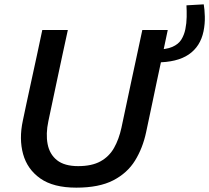

<svg xmlns="http://www.w3.org/2000/svg" viewBox="-20 -851 962 883"><path d="M331 12Q225.5 12 165.5 -30.2Q105.5 -72.5 86.2 -142.5Q67 -212.5 85 -296Q91 -325 101.2 -372.8Q111.5 -420.5 123 -473.5Q138 -541.5 150 -597.8Q162 -654 174.5 -713H292Q279 -654 267 -597.8Q255 -541.5 240.5 -473.5L202.5 -294Q190 -235.5 199 -188.5Q208 -141.5 242.2 -114.2Q276.5 -87 339.5 -87Q402.5 -87 442.2 -109Q482 -131 504.5 -170.8Q527 -210.5 538.5 -263.5L583 -473Q597.5 -541 609.8 -597.5Q622 -654 634.5 -713H751.5Q739 -654.5 727.2 -598Q715.5 -541.5 700.5 -473Q691 -428.5 681.8 -383.8Q672.5 -339 664.5 -302Q656.5 -265 652 -243Q636.5 -170 601 -112.5Q565.5 -55 500.5 -21.5Q435.5 12 331 12ZM698 -564 694.5 -623Q744 -623 772.2 -635.2Q800.5 -647.5 813.8 -668.8Q827 -690 832.5 -717Q838 -744 838.5 -772.8Q839 -801.5 837.5 -826.5L917 -831Q921 -809 922 -775.2Q923 -741.5 916 -707Q901.5 -637 848 -600.5Q794.5 -564 698 -564Z"/></svg>

Font: Commissioner Medium
Style: Italic
Weight: 500
Italic angle: -12°
Designer: Kostas Bartsokas
Foundry: Kostas Bartsokas
Version: Version 1.000; ttfautohint (v1.8.3)